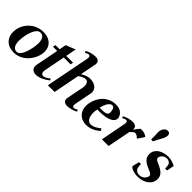

<svg xmlns="http://www.w3.org/2000/svg" viewBox="141 -1826 2863 2863"><g transform="rotate(45 1572.5 -394.0)"><path d="M241.4 15.6Q174.2 15.6 125 -10.8Q75.8 -37.2 49 -84.9Q22.2 -132.6 22.2 -195.4Q22.2 -260 46.6 -317.9Q71 -375.8 114.8 -420.3Q158.6 -464.8 217.6 -490.6Q276.6 -516.4 345.4 -516.4Q412.6 -516.4 461.6 -491.8Q510.6 -467.2 537.4 -423.3Q564.2 -379.4 564.2 -320.2Q564.2 -262.6 540.9 -203.2Q517.6 -143.8 474.8 -94.2Q432 -44.6 372.7 -14.5Q313.4 15.6 241.4 15.6ZM268 -23Q297.8 -23 320.9 -47.7Q344 -72.4 360.7 -111.5Q377.4 -150.6 388.8 -194.7Q400.2 -238.8 405.3 -278.2Q410.4 -317.6 410.4 -342.2Q410.4 -407.6 387.2 -442.7Q364 -477.8 319.4 -477.8Q288.2 -477.8 264.6 -454.6Q241 -431.4 224.3 -394.6Q207.6 -357.8 196.9 -315.4Q186.2 -273 181.1 -233.6Q176 -194.2 176 -166.6Q176 -97.8 199.4 -60.4Q222.8 -23 268 -23Z M713.6 16.8Q668.8 16.8 641.9 -6.8Q615 -30.4 615 -72.6Q615 -78.8 615.7 -85.4Q616.4 -92 617.4 -99L687.8 -460.2H597.6L608 -503.8H696L716.4 -610.8L867.8 -670.8L835 -503.8H979L970.4 -460.2H826.4L763 -134Q762 -125 760.8 -117Q759.6 -109 759.6 -102.2Q759.6 -80.6 766.1 -68.6Q772.6 -56.6 782.2 -51.9Q791.8 -47.2 799.6 -47.2Q810.4 -47.2 824.1 -50.2Q837.8 -53.2 858.4 -64.6Q879 -76 910.6 -100.8L924.6 -75.2Q908.6 -61.4 884.3 -45.3Q860 -29.2 831.3 -15.1Q802.6 -1 772.2 7.9Q741.8 16.8 713.6 16.8Z M1369 16Q1348.2 16 1329.8 9.1Q1311.4 2.2 1300.3 -12.7Q1289.2 -27.6 1289.2 -51.2Q1289.2 -55.8 1289.6 -60.9Q1290 -66 1291 -72L1343.4 -338Q1345.4 -349 1346.5 -359.9Q1347.6 -370.8 1347.6 -380Q1347.6 -418.6 1330.9 -441.6Q1314.2 -464.6 1284 -464.6Q1262 -464.6 1231.2 -450Q1200.4 -435.4 1173.2 -414.2L1093.2 0H951.6L1086.6 -694Q1089.6 -709 1089.6 -720Q1089.6 -756 1059.6 -756Q1048.6 -756 1032.1 -749.5Q1015.6 -743 1001 -733L986 -759Q1018.4 -780 1066 -793Q1113.6 -806 1155.2 -806Q1176.4 -806 1194.6 -799.1Q1212.8 -792.2 1223.9 -777.3Q1235 -762.4 1235 -738.8Q1235 -734.2 1234.8 -729.1Q1234.6 -724 1233.2 -718L1183.6 -465.6Q1218.4 -487.2 1256.4 -501.7Q1294.4 -516.2 1324.8 -516.2Q1401.8 -516.2 1447.1 -481.8Q1492.4 -447.4 1492.4 -392.2Q1492.4 -385.8 1492.2 -379.6Q1492 -373.4 1490 -366L1437.6 -96Q1434.6 -81 1434.6 -70Q1434.6 -34 1464.6 -34Q1475.6 -34 1492.1 -40.5Q1508.6 -47 1523.2 -57L1538.2 -31Q1505.8 -10 1458.2 3Q1410.6 16 1369 16Z M1772.4 16Q1702 16 1652.5 -17.5Q1603 -51 1581.9 -110Q1560.8 -169 1575.4 -244Q1591.4 -324.8 1632.9 -385.9Q1674.4 -447 1736.5 -481.4Q1798.6 -515.8 1876.4 -515.8Q1921.2 -515.8 1953.7 -502.5Q1986.2 -489.2 2007.4 -465.3Q2028.6 -441.4 2037.2 -408.8Q2047.8 -364.2 2017.7 -332Q1987.6 -299.8 1923.9 -282.9Q1860.2 -266 1769.2 -266H1712.8L1729 -277.8Q1714.8 -207.8 1721.1 -153.9Q1727.4 -100 1751.1 -69.3Q1774.8 -38.6 1813.2 -38.6Q1851.2 -38.6 1891.8 -58.6Q1932.4 -78.6 1970.6 -109.8L1992.4 -78.8Q1950.6 -37.6 1892.3 -10.8Q1834 16 1772.4 16ZM1731 -294 1719.6 -308.2 1798.6 -310Q1828.8 -310.4 1850.4 -316.2Q1872 -322 1884 -334.5Q1896 -347 1896.4 -365.8Q1896.8 -399.4 1889.9 -422.6Q1883 -445.8 1871.2 -457.7Q1859.4 -469.6 1843.2 -469.6Q1812 -469.6 1781 -427.9Q1750 -386.2 1731 -294Z M2091.4 0 2168.2 -398Q2171.2 -413 2171.2 -424Q2171.2 -460 2141.2 -460Q2130.2 -460 2113.7 -453.5Q2097.2 -447 2082.6 -437L2067.6 -463Q2100 -484 2147.6 -497Q2195.2 -510 2236.8 -510Q2258 -510 2275.9 -503.1Q2293.8 -496.2 2305.2 -482.8Q2316.6 -469.4 2316.6 -448.8Q2316.6 -441.8 2316 -437.5Q2315.4 -433.2 2313.4 -426.2L2385 -517Q2390.6 -518.2 2398.3 -519.1Q2406 -520 2415.4 -520Q2443.6 -520 2472.7 -511Q2501.8 -502 2523.8 -480.8L2454.2 -376Q2432.6 -395 2414.3 -406.9Q2396 -418.8 2374.4 -418.8Q2362.2 -418.8 2344.7 -405.2Q2327.2 -391.6 2304 -367.4L2232.2 0Z M2611.8 -516.4Q2613.6 -560.2 2612.2 -589.5Q2610.8 -618.8 2609.4 -638.2Q2608 -657.6 2608.3 -672.7Q2608.6 -687.8 2612.2 -703.2Q2621.2 -738.6 2643.3 -762Q2665.4 -785.4 2697.4 -785.4Q2730 -785.4 2741.2 -762Q2752.4 -738.6 2743 -703.2Q2739.4 -687.4 2732.3 -672.1Q2725.2 -656.8 2714.2 -637.4Q2703.2 -618 2687.3 -589.1Q2671.4 -560.2 2650.6 -516.4Z M2861.4 17.8Q2801 17.8 2754.7 1.1Q2708.4 -15.6 2696.2 -41.8L2723.8 -150.8H2762.6L2767 -95.2Q2770.4 -60 2796.2 -37.9Q2822 -15.8 2862 -15.8Q2894.6 -15.8 2921 -30.9Q2947.4 -46 2962.9 -69Q2978.4 -92 2978.4 -113.6Q2978.4 -132.2 2964.7 -144Q2951 -155.8 2929.6 -165Q2908.2 -174.2 2884.4 -184.2Q2851.8 -198.6 2820 -217.8Q2788.2 -237 2767.1 -267.1Q2746 -297.2 2746 -342.4Q2746 -385.8 2765.1 -418.8Q2784.2 -451.8 2817.4 -473.7Q2850.6 -495.6 2892 -506.7Q2933.4 -517.8 2977.4 -517.8Q3017 -517.8 3058.6 -505.5Q3100.2 -493.2 3129.4 -475L3106.6 -358.2H3067.4L3062.4 -414.8Q3059.8 -446 3036 -465.1Q3012.2 -484.2 2976.8 -484.2Q2949.6 -484.2 2926.2 -470.6Q2902.8 -457 2889.1 -436.8Q2875.4 -416.6 2875.4 -396Q2875.4 -377.8 2888.6 -366Q2901.8 -354.2 2922.7 -345.2Q2943.6 -336.2 2966 -325.8Q2997 -311.8 3027.3 -292.6Q3057.6 -273.4 3077.9 -243.9Q3098.2 -214.4 3098.2 -169.2Q3098.2 -124.2 3078.6 -89.2Q3059 -54.2 3025.6 -30.5Q2992.2 -6.8 2949.6 5.5Q2907 17.8 2861.4 17.8Z"/></g></svg>

Font: Wittgenstein
Style: Italic
Weight: 400
Italic angle: -11°
Designer: Jörg Drees
Foundry: Jörg Drees
Version: Version 1.500